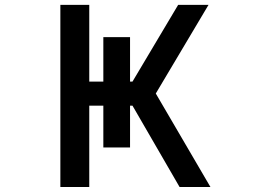

<svg xmlns="http://www.w3.org/2000/svg" viewBox="-20 -751 1040 772"><path d="M222.7 -731.4H338.9V-422.9H395.5V-601.6H502.9V-422.9H512.7L696.3 -731.4H818.4L606.4 -375L826.2 1H702.1L512.7 -326.2H502.9V-158.2H395.5V-326.2H338.9V1H222.7Z"/></svg>

Font: Gen Shin Gothic Monospace Medium
Style: Regular
Weight: 500
Designer: [Source Han Sans]
Ryoko NISHIZUKA  (kana & ideographs); Paul D. Hunt (Latin, Greek & Cyrillic); Wenlong ZHANG  (bopomofo
Version: Version 1.002.20150607